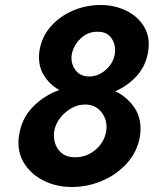

<svg xmlns="http://www.w3.org/2000/svg" viewBox="-20 -734 624 768"><path d="M56 -191Q66 -260 111 -306Q156 -352 217 -374Q176 -397 153 -437Q130 -477 138 -532Q147 -587 183 -628Q219 -669 271.5 -691.5Q324 -714 383 -714Q439 -714 485.5 -691Q532 -668 556.5 -627Q581 -586 573 -531Q565 -473 528.5 -432Q492 -391 441 -369Q490 -346 519.5 -300.5Q549 -255 540 -190Q530 -129 489.5 -83Q449 -37 390 -11.5Q331 14 267 14Q205 14 153.5 -12Q102 -38 74.5 -84.5Q47 -131 56 -191ZM267 -516Q262 -482 280.5 -455.5Q299 -429 335 -428Q373 -428 403 -454.5Q433 -481 439 -517Q445 -552 427 -579.5Q409 -607 372 -607Q332 -608 303 -580.5Q274 -553 267 -516ZM197 -210Q191 -166 213.5 -135.5Q236 -105 279 -105Q325 -104 361.5 -134.5Q398 -165 405 -211Q411 -251 387.5 -283Q364 -315 322 -316Q292 -316 265.5 -301Q239 -286 220.5 -262Q202 -238 197 -210Z"/></svg>

Font: Von Semi
Style: Italic
Weight: 600
Version: Version 4.000; ttfautohint (v1.8.4.7-5d5b)